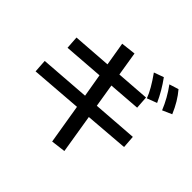

<svg xmlns="http://www.w3.org/2000/svg" viewBox="-214 -1120 1428 1428"><g transform="rotate(45 500.0 -406.0)"><path d="M479 -832 509.8 -642.1 771 -661.1 777.8 -561 525.9 -542 555.7 -358.9 908.7 -384.8 916 -285.2 572.8 -257.8 623 49.8 508.8 64 457 -249 52.7 -217.8 45.9 -320.8 440.9 -350.1 409.7 -533.2 96.7 -509.8 89.8 -610.8 394 -632.8 362.8 -818.8ZM779.8 -661.1Q754.4 -731 680.7 -834L757.8 -861.8Q816.9 -781.2 857.9 -690.9ZM922.9 -678.2Q885.3 -771 824.7 -853L897.9 -876Q956.1 -808.6 997.1 -710.9Z"/></g></svg>

Font: BIZ UDPGothic
Style: Bold
Weight: 700
Designer: TypeBank Co., Ltd.
Foundry: Morisawa Inc.
Version: Version 1.051